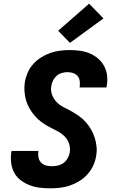

<svg xmlns="http://www.w3.org/2000/svg" viewBox="-20 -1015 640 1043"><path d="M252 8Q223 8 195 4.5Q167 1 141 -9Q115 -19 93 -35.5Q71 -52 58 -75.5Q45 -99 41 -127.5Q37 -156 41 -185L43 -195H189L188 -191Q186 -174 189.5 -158Q193 -142 204 -131Q215 -120 230.5 -116Q246 -112 263 -112Q278 -112 295 -116Q312 -120 325.5 -130Q339 -140 347.5 -155.5Q356 -171 359 -187Q363 -213 354.5 -236.5Q346 -260 328.5 -276.5Q311 -293 289 -304Q267 -315 245.5 -326.5Q224 -338 204.5 -352.5Q185 -367 169.5 -385Q154 -403 141.5 -424Q129 -445 122 -468.5Q115 -492 113 -517.5Q111 -543 115 -569Q119 -594 130 -619.5Q141 -645 159.5 -666Q178 -687 202.5 -702.5Q227 -718 252.5 -727Q278 -736 304.5 -739.5Q331 -743 357 -743Q385 -743 413 -739.5Q441 -736 466 -725.5Q491 -715 511.5 -698Q532 -681 545 -657.5Q558 -634 561.5 -606.5Q565 -579 560 -550L558 -540H412L413 -544Q415 -560 413 -575.5Q411 -591 401 -602.5Q391 -614 376.5 -618.5Q362 -623 346 -623Q331 -623 315.5 -618.5Q300 -614 288 -603.5Q276 -593 268.5 -578.5Q261 -564 259 -549Q254 -523 263 -499.5Q272 -476 289 -459Q306 -442 328 -431.5Q350 -421 371 -409Q392 -397 412 -382.5Q432 -368 447.5 -350Q463 -332 475 -311Q487 -290 494.5 -267Q502 -244 504.5 -218.5Q507 -193 502 -167Q498 -140 486 -114.5Q474 -89 454.5 -67.5Q435 -46 410.5 -31Q386 -16 359.5 -7Q333 2 306 5Q279 8 252 8ZM360 -782 296 -848 464 -995 542 -915Z"/></svg>

Font: Iosevka Heavy Extended Oblique
Style: Regular
Weight: 900
Width: 7
Italic angle: -9°
Monospace: yes
Designer: Belleve Invis
Foundry: Belleve Invis
Version: Version 32.5.0; ttfautohint (v1.8.4)